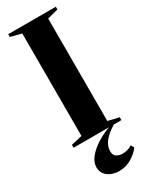

<svg xmlns="http://www.w3.org/2000/svg" viewBox="-250 -793 858 1089"><g transform="rotate(-30 178.5 -249.0)"><path d="M94 -35.5V-706.5L22.5 -725V-743H334.5V-725L263.5 -706.5V-35.5L335 -19V0H22V-19ZM180.5 244.5Q156.5 244.5 133 235.8Q109.5 227 94 208.5Q78.5 190 78.5 161.5Q78.5 128.5 103.5 97.8Q128.5 67 169 41.2Q209.5 15.5 256.5 -1L269.5 -5L287.5 -1Q253 19.5 231.8 40Q210.5 60.5 201 80.8Q191.5 101 191.5 121.5Q191.5 148.5 209 158.5Q226.5 168.5 246.5 168.5Q262 168.5 279 164Q296 159.5 309 150L321 170.5Q302 197.5 264.5 221Q227 244.5 180.5 244.5Z"/></g></svg>

Font: Merriweather 144pt ExtraBold
Style: Regular
Weight: 800
Version: Version 2.100